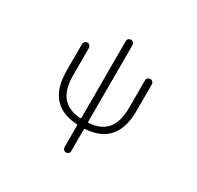

<svg xmlns="http://www.w3.org/2000/svg" viewBox="-188 -931 1376 1344"><g transform="rotate(30 500.0 -259.5)"><path d="M529.3 -68.4Q529.3 -61.5 536.1 -61.5Q630.9 -68.4 678.7 -123Q728.5 -180.7 728.5 -295.9V-517.6Q728.5 -528.3 736.8 -536.6Q745.1 -544.9 756.3 -544.9Q767.6 -544.9 775.9 -536.6Q784.2 -528.3 784.2 -517.6V-301.8Q784.2 -28.3 536.1 -12.7Q529.3 -12.7 529.3 -5.9V168.9Q529.3 180.7 521.5 188.5Q513.7 196.3 502 196.3Q490.2 196.3 482.4 188.5Q474.6 180.7 474.6 168.9V-5.9Q474.6 -12.7 467.8 -12.7Q219.7 -28.3 219.7 -301.8V-517.6Q219.7 -528.3 228 -536.6Q236.3 -544.9 247.6 -544.9Q258.8 -544.9 267.1 -536.6Q275.4 -528.3 275.4 -517.6V-295.9Q275.4 -180.7 325.2 -123Q373 -68.4 467.8 -61.5Q474.6 -61.5 474.6 -68.4V-687.5Q474.6 -699.2 482.4 -707Q490.2 -714.8 502 -714.8Q513.7 -714.8 521.5 -707Q529.3 -699.2 529.3 -687.5Z"/></g></svg>

Font: Rounded-X Mgen+ 1mn light
Style: Regular
Weight: 200
Designer: [Source Han Sans]
Ryoko NISHIZUKA  (kana & ideographs); Paul D. Hunt (Latin, Greek & Cyrillic); Wenlong ZHANG  (bopomofo
Version: Version 1.059.20150602